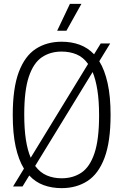

<svg xmlns="http://www.w3.org/2000/svg" viewBox="-20 -965 638 994"><path d="M96.5 0.5H47.5L104 -92Q76 -137.5 61 -206Q46 -274.5 46 -370Q46 -508.5 77.2 -591.8Q108.5 -675 165.2 -712Q222 -749 299 -749Q350 -749 392.2 -733.5Q434.5 -718 467 -684L501.5 -740H550.5L494 -648Q522 -603 537.2 -534.2Q552.5 -465.5 552.5 -370Q552.5 -231.5 521.2 -148.2Q490 -65 433 -28Q376 9 299 9Q248.5 9 206 -6.5Q163.5 -22 131.5 -56.5ZM105.5 -372.5Q105.5 -297 114 -242Q122.5 -187 139 -148.5L436 -634Q411 -669 376.2 -683.5Q341.5 -698 299 -698Q240.5 -698 197 -668.8Q153.5 -639.5 129.5 -568.5Q105.5 -497.5 105.5 -372.5ZM299 -42Q358 -42 401.5 -71.2Q445 -100.5 469 -171.5Q493 -242.5 493 -367.5Q493 -443 484.2 -498.2Q475.5 -553.5 459.5 -592L162 -106Q187.5 -71.5 222.2 -56.8Q257 -42 299 -42ZM276 -806 342 -945H401.5L324 -806Z"/></svg>

Font: Encode Sans Cnd Lt
Style: Regular
Weight: 300
Width: 3
Designer: Multiple Designers
Foundry: Impallari Type
Version: Version 3.002; ttfautohint (v1.8.3) -l 8 -r 50 -G 200 -x 14 